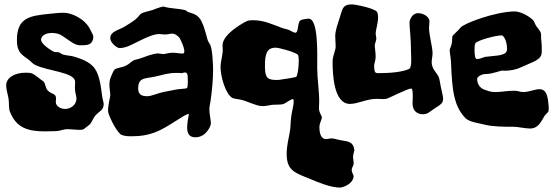

<svg xmlns="http://www.w3.org/2000/svg" viewBox="-20 -576 2529 874"><path d="M448 -84C451 -91 452 -96 452 -101C452 -112 447 -122 445 -139C430 -257 417 -288 318 -318C302 -323 282 -323 266 -328C260 -329 256 -335 250 -337C242 -340 231 -338 226 -340C218 -343 167 -374 167 -395C167 -412 186 -426 216 -426C224 -426 232 -425 241 -423C265 -419 307 -376 334 -371C336 -370 342 -370 349 -370C383 -370 400 -373 405 -405C405 -419 399 -423 392 -439C368 -492 303 -518 271 -518C248 -518 224 -515 204 -513C114 -504 57 -495 57 -393C57 -337 80 -327 108 -306C119 -298 129 -286 139 -281C196 -252 322 -248 322 -203C322 -195 321 -184 321 -175C321 -156 328 -140 328 -128C328 -96 299 -80 276 -80C258 -80 234 -91 234 -112C234 -117 235 -122 235 -128C235 -152 214 -147 201 -161C187 -170 188 -193 179 -204C176 -208 164 -214 158 -220C127 -245 121 -245 95 -245C47 -245 8 -222 8 -187C8 -171 14 -153 19 -127C22 -107 19 -83 25 -68C54 7 109 22 184 22C200 22 216 21 232 21C251 21 269 12 287 12C305 12 324 15 340 15C348 15 355 15 361 12C359 13 389 -9 389 -10C398 -19 403 -37 414 -50C427 -65 443 -72 448 -84Z M948 -305C947 -325 944 -351 939 -367C936 -377 926 -386 924 -398C898 -500 885 -507 837 -521C832 -523 827 -529 822 -530C791 -538 751 -537 726 -546C725 -546 725 -546 724 -546C714 -546 683 -534 673 -530C656 -525 633 -520 624 -515C615 -510 611 -499 596 -487C582 -476 559 -462 544 -453C520 -439 482 -433 482 -402C482 -381 513 -357 524 -357C532 -357 542 -359 550 -361C581 -368 660 -421 704 -421C713 -421 723 -419 732 -419C744 -419 754 -423 764 -423C774 -423 787 -416 797 -404C800 -399 819 -363 819 -343C819 -337 818 -332 811 -332C802 -332 783 -336 765 -336C747 -336 734 -330 725 -330C713 -330 704 -333 698 -333C673 -331 638 -317 621 -311C609 -306 596 -305 590 -302C580 -298 568 -284 553 -277C534 -268 510 -267 501 -259C497 -256 482 -220 482 -219C479 -209 478 -199 478 -191C478 -173 482 -158 482 -142C482 -136 472 -100 472 -73C472 -70 472 -67 473 -64C473 -58 499 7 528 35C547 47 583 44 586 44C687 44 740 -2 797 -36C810 -44 825 -55 840 -58C836 -36 832 -14 832 4C832 30 840 49 869 49C920 49 940 -5 940 -13C940 -32 933 -55 933 -79C933 -90 937 -106 939 -120C945 -164 950 -213 950 -259C950 -275 949 -290 948 -305ZM831 -175C828 -172 795 -171 785 -169C771 -166 742 -161 723 -157C696 -151 668 -138 651 -138C624 -138 609 -146 609 -173C609 -226 642 -217 689 -228C721 -235 745 -244 781 -244C790 -244 799 -244 809 -243C809 -243 815 -246 822 -246C833 -246 835 -239 835 -205C835 -191 834 -178 831 -175Z M1593 107C1589 69 1564 68 1535 63C1519 61 1502 54 1490 54C1481 54 1473 57 1464 57C1446 57 1434 40 1434 3C1434 -17 1445 -30 1445 -41C1445 -51 1432 -62 1432 -83C1432 -93 1433 -104 1433 -115C1433 -164 1424 -219 1424 -266C1424 -329 1430 -491 1385 -491C1373 -491 1351 -487 1346 -482C1333 -469 1340 -427 1324 -427C1318 -427 1304 -435 1297 -439C1284 -444 1274 -445 1266 -448C1212 -468 1181 -484 1130 -484C1122 -484 1115 -483 1109 -482C1102 -481 993 -424 993 -370C993 -364 994 -358 994 -350C994 -324 984 -297 984 -270C984 -227 1007 -147 1038 -130C1045 -126 1066 -125 1081 -121C1109 -114 1145 -94 1173 -93C1187 -92 1204 -97 1220 -99C1236 -100 1257 -99 1269 -102C1277 -104 1305 -125 1313 -125C1316 -125 1317 -120 1317 -114C1317 -97 1308 -66 1306 -47C1302 -17 1304 -11 1300 20C1294 58 1285 83 1285 126C1285 202 1326 212 1393 239C1424 252 1483 278 1529 278C1533 278 1585 267 1590 227C1590 220 1581 211 1581 196C1581 188 1590 178 1590 166C1590 158 1587 146 1587 138C1588 123 1593 112 1593 107ZM1337 -325C1339 -321 1340 -311 1340 -299C1340 -271 1335 -231 1328 -226C1326 -224 1263 -214 1254 -213C1251 -213 1248 -212 1244 -212C1202 -212 1186 -216 1186 -274C1186 -332 1195 -359 1235 -359C1251 -359 1331 -337 1337 -325Z M1989 -170C1984 -190 1982 -213 1977 -226C1969 -244 1945 -262 1945 -293C1945 -306 1949 -319 1949 -334C1949 -363 1933 -415 1933 -450C1933 -460 1935 -471 1935 -479C1935 -498 1910 -516 1883 -516C1856 -516 1844 -485 1844 -473C1844 -450 1851 -404 1851 -338C1851 -327 1856 -275 1844 -263C1814 -248 1756 -243 1702 -243C1687 -243 1684 -247 1683 -275C1682 -284 1690 -299 1690 -318C1690 -337 1686 -357 1686 -371C1687 -379 1692 -389 1693 -399C1693 -408 1690 -417 1690 -424C1690 -438 1701 -470 1701 -497C1701 -506 1700 -515 1696 -522C1686 -538 1598 -556 1582 -556C1538 -556 1539 -534 1526 -494C1517 -466 1506 -436 1506 -412C1506 -396 1508 -380 1508 -365C1508 -346 1494 -321 1494 -297C1494 -241 1498 -103 1573 -103C1610 -103 1648 -126 1694 -126C1705 -126 1716 -125 1725 -125C1732 -125 1737 -126 1742 -127C1749 -129 1837 -173 1851 -173C1858 -173 1859 -156 1859 -139C1859 -126 1858 -113 1858 -104C1858 -73 1878 -56 1904 -56C1929 -56 1934 -67 1961 -84C1988 -101 1997 -108 1997 -126C1997 -136 1994 -149 1989 -170Z M2475 -117C2470 -153 2460 -170 2435 -170C2415 -170 2389 -157 2361 -157C2348 -157 2338 -163 2322 -163C2288 -163 2262 -157 2237 -157C2222 -157 2207 -159 2191 -166C2191 -166 2152 -173 2152 -218C2152 -225 2170 -239 2191 -239C2223 -239 2260 -256 2269 -255C2272 -254 2274 -254 2277 -254C2299 -254 2327 -258 2350 -269C2405 -295 2446 -302 2446 -339C2446 -357 2447 -365 2444 -392C2440 -427 2451 -420 2422 -456C2416 -464 2412 -479 2407 -484C2387 -504 2348 -524 2323 -524C2233 -523 2090 -469 2076 -450C2066 -436 2043 -419 2039 -410C2038 -407 2039 -390 2036 -376C2034 -366 2027 -353 2027 -348C2027 -337 2032 -315 2033 -293C2038 -167 2045 -92 2101 -36C2121 -20 2157 -16 2184 -9C2225 1 2272 1 2317 1C2338 1 2369 9 2393 9C2431 9 2444 -24 2459 -49C2474 -67 2478 -63 2478 -84C2478 -93 2476 -104 2475 -117ZM2286 -342C2278 -320 2217 -322 2188 -317C2182 -316 2164 -307 2152 -307C2143 -307 2140 -323 2140 -350C2140 -363 2141 -374 2144 -379C2153 -393 2238 -415 2263 -415C2272 -415 2288 -392 2288 -353C2288 -349 2287 -345 2286 -342Z"/></svg>

Font: Freckle Face
Style: Regular
Weight: 400
Designer: Astigmatic (AOETI)
Foundry: Astigmatic (AOETI)
Version: Version 1.000